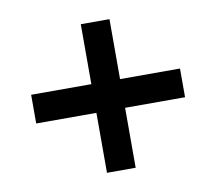

<svg xmlns="http://www.w3.org/2000/svg" viewBox="-68 -659 831 738"><g transform="rotate(-10 347.5 -290.0)"><path d="M292 0V-234H57V-346H292V-580H404V-346H638V-234H404V0Z"/></g></svg>

Font: M PLUS 1 SemiBold
Style: Regular
Weight: 600
Designer: Coji Morishita
Foundry: UNDERFOREST DESIGN
Version: Version 1.001